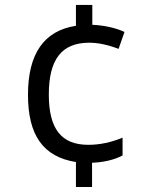

<svg xmlns="http://www.w3.org/2000/svg" viewBox="-20 -744 612 774"><path d="M474.1 -189C427.7 -169.9 381.8 -160.2 335.9 -160.2C227.1 -160.2 176.8 -224.6 176.8 -362.8C176.8 -503.9 228 -571.8 339.8 -571.8C375.5 -571.8 414.6 -563.5 458 -546.9L481.9 -615.2C450.2 -630.4 400.9 -642.1 352.1 -644V-724.1H286.1V-640.1C157.2 -620.1 92.8 -527.3 92.8 -361.8C92.8 -199.2 153.8 -111.8 286.1 -90.8V9.8H351.1V-87.9C398.9 -89.8 439.9 -99.6 474.1 -117.2Z"/></svg>

Font: Sahel
Style: Regular
Weight: 400
Foundry: Saber Rastikerdar (saber.rastikerdar@gmail.com)
Version: Version 3.4.0